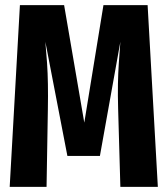

<svg xmlns="http://www.w3.org/2000/svg" viewBox="-20 -731 655 751"><path d="M557.4 -710.8 597.4 0H450.8L442.1 -304.1Q440.5 -360.5 441.3 -402.1Q442.1 -443.6 444.6 -481.8Q447.2 -520 450.8 -567.7L370.8 -121H243.6L157.4 -567.7Q161.5 -523.1 164.1 -483.8Q166.7 -444.6 167.4 -401.5Q168.2 -358.5 167.2 -301.5L162.1 0H17.9L57.9 -710.8H230.8L309.7 -251.3L384.6 -710.8Z"/></svg>

Font: Fira Code
Style: Bold
Weight: 700
Monospace: yes
Designer: Carrois Corporate, Edenspiekermann AG, Nikita Prokopov
Foundry: Carrois Corporate, Edenspiekermann AG, Nikita Prokopov
Version: Version 6.000; ttfautohint (v1.8.2) -l 8 -r 50 -G 200 -x 14 